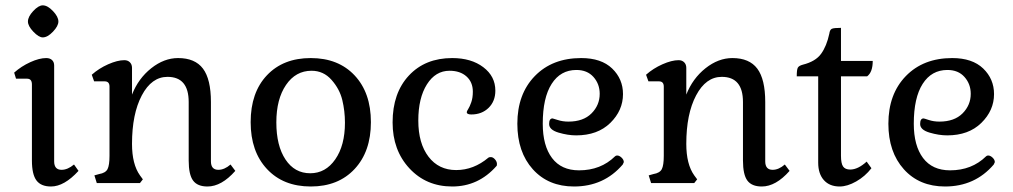

<svg xmlns="http://www.w3.org/2000/svg" viewBox="-20 -675 3734 708"><path d="M195.3 -595.7Q195.3 -613.3 175.3 -634.3Q155.3 -655.3 137.7 -655.3Q122.1 -655.3 102.5 -634.3Q83 -613.3 83 -595.7Q83 -579.1 103 -558.1Q123 -537.1 137.7 -537.1Q155.3 -537.1 175.3 -558.1Q195.3 -579.1 195.3 -595.7ZM269.5 -44.9 252.9 -68.4Q229.5 -48.8 207 -48.8Q179.7 -48.8 179.7 -80.1V-433.6Q179.7 -446.3 171.9 -453.6Q164.1 -460.9 150.4 -460.9Q125 -460.9 91.8 -445.8Q58.6 -430.7 32.2 -407.2L39.1 -384.8H80.1Q97.7 -384.8 97.7 -363.3V-83Q97.7 -32.2 114.3 -9.8Q130.9 12.7 168 12.7Q216.8 12.7 269.5 -44.9Z M847.7 -44.9 830.1 -68.4Q807.6 -48.8 785.2 -48.8Q757.8 -48.8 757.8 -80.1V-298.8Q757.8 -382.8 728.5 -421.9Q699.2 -460.9 636.7 -460.9Q585 -460.9 537.6 -423.3Q490.2 -385.7 466.8 -326.2V-424.8Q466.8 -437.5 459 -445.3Q451.2 -453.1 438.5 -453.1Q413.1 -453.1 378.9 -438Q344.7 -422.9 318.4 -399.4L327.1 -375H366.2Q383.8 -375 383.8 -355.5V-100.6Q383.8 -65.4 376.5 -51.3Q369.1 -37.1 345.7 -33.2L328.1 -28.3L336.9 0H496.1L506.8 -13.7L496.1 -28.3Q466.8 -69.3 466.8 -144.5Q466.8 -254.9 502.9 -323.2Q539.1 -391.6 597.7 -391.6Q675.8 -391.6 675.8 -298.8V-83Q675.8 -31.2 691.9 -9.3Q708 12.7 745.1 12.7Q796.9 12.7 847.7 -44.9Z M1128.9 -414.1Q1172.9 -414.1 1202.6 -380.4Q1232.4 -346.7 1242.2 -306.2Q1252 -265.6 1252 -222.7Q1252 -138.7 1216.3 -87.4Q1180.7 -36.1 1124 -36.1Q1066.4 -36.1 1032.7 -86.9Q999 -137.7 999 -223.6Q999 -309.6 1034.7 -361.8Q1070.3 -414.1 1128.9 -414.1ZM904.3 -224.6Q904.3 -116.2 964.4 -51.8Q1024.4 12.7 1126 12.7Q1227.5 12.7 1287.6 -51.8Q1347.7 -116.2 1347.7 -224.6Q1347.7 -333 1287.6 -397Q1227.5 -460.9 1126 -460.9Q1024.4 -460.9 964.4 -397.5Q904.3 -334 904.3 -224.6Z M1810.5 -62.5Q1812.5 -63.5 1812.5 -70.3Q1812.5 -79.1 1805.2 -87.4Q1797.9 -95.7 1790 -95.7Q1783.2 -95.7 1781.2 -93.8Q1726.6 -47.9 1662.1 -47.9Q1597.7 -47.9 1560.1 -97.2Q1522.5 -146.5 1522.5 -230.5Q1522.5 -313.5 1554.2 -363.8Q1585.9 -414.1 1637.7 -414.1Q1676.8 -414.1 1700.2 -393.1Q1723.6 -372.1 1723.6 -336.9Q1723.6 -314.5 1717.8 -297.9Q1711.9 -281.2 1706.5 -272.9Q1701.2 -264.6 1701.2 -261.7Q1701.2 -252.9 1717.8 -252.9Q1756.8 -252.9 1781.7 -277.3Q1806.6 -301.8 1806.6 -340.8Q1806.6 -393.6 1762.2 -427.2Q1717.8 -460.9 1647.5 -460.9Q1547.9 -460.9 1487.8 -396.5Q1427.7 -332 1427.7 -223.6Q1427.7 -121.1 1489.7 -54.2Q1551.8 12.7 1647.5 12.7Q1744.1 12.7 1810.5 -62.5Z M2276.4 -68.4Q2280.3 -76.2 2280.3 -77.1Q2280.3 -85.9 2272 -93.8Q2263.7 -101.6 2255.9 -101.6Q2251 -101.6 2248 -98.6Q2195.3 -46.9 2115.2 -46.9Q2049.8 -46.9 2015.6 -92.3Q1981.4 -137.7 1981.4 -218.8Q1981.4 -314.5 2014.2 -365.7Q2046.9 -417 2105.5 -417Q2145.5 -417 2168.5 -391.1Q2191.4 -365.2 2191.4 -329.1Q2191.4 -287.1 2161.1 -256.8Q2130.9 -226.6 2076.2 -226.6Q2054.7 -226.6 2037.1 -232.4Q2019.5 -238.3 2017.6 -238.3Q2004.9 -238.3 2004.9 -217.8Q2004.9 -196.3 2039.6 -186Q2074.2 -175.8 2104.5 -175.8Q2183.6 -175.8 2230.5 -221.7Q2277.3 -267.6 2277.3 -328.1Q2277.3 -383.8 2237.3 -422.4Q2197.3 -460.9 2123 -460.9Q2016.6 -460.9 1952.1 -394.5Q1887.7 -328.1 1887.7 -218.8Q1887.7 -114.3 1944.8 -50.8Q2002 12.7 2096.7 12.7Q2207 12.7 2276.4 -68.4Z M2891.6 -44.9 2874 -68.4Q2851.6 -48.8 2829.1 -48.8Q2801.8 -48.8 2801.8 -80.1V-298.8Q2801.8 -382.8 2772.5 -421.9Q2743.2 -460.9 2680.7 -460.9Q2628.9 -460.9 2581.5 -423.3Q2534.2 -385.7 2510.7 -326.2V-424.8Q2510.7 -437.5 2502.9 -445.3Q2495.1 -453.1 2482.4 -453.1Q2457 -453.1 2422.9 -438Q2388.7 -422.9 2362.3 -399.4L2371.1 -375H2410.2Q2427.7 -375 2427.7 -355.5V-100.6Q2427.7 -65.4 2420.4 -51.3Q2413.1 -37.1 2389.6 -33.2L2372.1 -28.3L2380.9 0H2540L2550.8 -13.7L2540 -28.3Q2510.7 -69.3 2510.7 -144.5Q2510.7 -254.9 2546.9 -323.2Q2583 -391.6 2641.6 -391.6Q2719.7 -391.6 2719.7 -298.8V-83Q2719.7 -31.2 2735.8 -9.3Q2752 12.7 2789.1 12.7Q2840.8 12.7 2891.6 -44.9Z M3193.4 -54.7 3175.8 -79.1Q3143.6 -49.8 3115.2 -49.8Q3096.7 -49.8 3088.9 -61Q3081.1 -72.3 3081.1 -100.6V-393.6H3177.7Q3198.2 -409.2 3198.2 -450.2H3081.1V-572.3Q3054.7 -572.3 3047.4 -568.8Q3040 -565.4 3038.1 -550.8Q3028.3 -504.9 3007.8 -476.6Q2987.3 -448.2 2940.4 -436.5Q2925.8 -432.6 2921.9 -425.3Q2918 -418 2918 -393.6H2997.1V-75.2Q2997.1 -34.2 3018.1 -10.7Q3039.1 12.7 3076.2 12.7Q3104.5 12.7 3137.2 -5.9Q3169.9 -24.4 3193.4 -54.7Z M3644.5 -68.4Q3648.4 -76.2 3648.4 -77.1Q3648.4 -85.9 3640.1 -93.8Q3631.8 -101.6 3624 -101.6Q3619.1 -101.6 3616.2 -98.6Q3563.5 -46.9 3483.4 -46.9Q3418 -46.9 3383.8 -92.3Q3349.6 -137.7 3349.6 -218.8Q3349.6 -314.5 3382.3 -365.7Q3415 -417 3473.6 -417Q3513.7 -417 3536.6 -391.1Q3559.6 -365.2 3559.6 -329.1Q3559.6 -287.1 3529.3 -256.8Q3499 -226.6 3444.3 -226.6Q3422.9 -226.6 3405.3 -232.4Q3387.7 -238.3 3385.7 -238.3Q3373 -238.3 3373 -217.8Q3373 -196.3 3407.7 -186Q3442.4 -175.8 3472.7 -175.8Q3551.8 -175.8 3598.6 -221.7Q3645.5 -267.6 3645.5 -328.1Q3645.5 -383.8 3605.5 -422.4Q3565.4 -460.9 3491.2 -460.9Q3384.8 -460.9 3320.3 -394.5Q3255.9 -328.1 3255.9 -218.8Q3255.9 -114.3 3313 -50.8Q3370.1 12.7 3464.8 12.7Q3575.2 12.7 3644.5 -68.4Z"/></svg>

Font: Kurale
Style: Regular
Weight: 400
Version: 1.0; ttfautohint (v1.3)